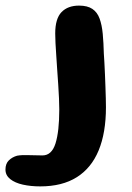

<svg xmlns="http://www.w3.org/2000/svg" viewBox="-110 -434 470 685"><path d="M33.5 231Q0 231 -28.2 224.8Q-56.5 218.5 -73.5 205Q-90.5 191.5 -90.5 171Q-90.5 150 -78.5 138.2Q-66.5 126.5 -49 121.5Q-32.5 118.5 -8.8 119.5Q15 120.5 41.5 120.5Q74.5 120.5 88 77.8Q101.5 35 101.5 -43.5Q101.5 -60.5 100.5 -83Q99.5 -105.5 97.8 -131.2Q96 -157 94.2 -183.5Q92.5 -210 90.8 -234.8Q89 -259.5 88 -280.2Q87 -301 87 -314.5Q87 -367.5 109.5 -390.8Q132 -414 172 -414Q202 -414 219.5 -402.2Q237 -390.5 245.2 -368Q253.5 -345.5 256.5 -313.8Q259.5 -282 260.5 -242Q261.5 -229 262.5 -209.8Q263.5 -190.5 264.5 -168.5Q265.5 -146.5 266.2 -124.2Q267 -102 267.5 -83.2Q268 -64.5 268 -51.5Q268 39.5 242 102.5Q216 165.5 164 198.2Q112 231 33.5 231Z"/></svg>

Font: Gluten Medium
Style: Regular
Weight: 500
Designer: Tyler Finck
Foundry: Etcetera Type Company
Version: Version 1.300